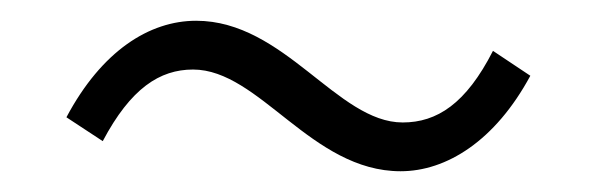

<svg xmlns="http://www.w3.org/2000/svg" viewBox="-20 -458 575 185"><path d="M366 -293C410 -293 457 -322 491 -385L455 -409C429 -358 401 -340 368 -340C305 -340 254 -438 169 -438C124 -438 78 -409 44 -345L79 -322C106 -373 134 -391 166 -391C230 -391 280 -293 366 -293Z"/></svg>

Font: Genne Gothic Light
Style: Regular
Weight: 300
Designer: Ryoko NISHIZUKA (kana & ideographs); Paul D. Hunt (Latin, Greek & Cyrillic); Wenlong ZHANG (bopomofo); Sandoll Communica
Foundry: Adobe Systems Incorporated
Version: Version 1.004;PS 1.004;hotconv 16.6.51;makeotf.lib2.5.65220